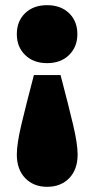

<svg xmlns="http://www.w3.org/2000/svg" viewBox="-20 -557 366 742"><path d="M162 -537Q215 -537 247 -506Q279 -475 279 -425Q279 -376 247 -344.5Q215 -313 162 -313Q109 -313 77 -344.5Q45 -376 45 -425Q45 -475 77 -506Q109 -537 162 -537ZM214 -267Q245 -149 262.5 -75Q280 -1 280 40Q280 98 247.5 131.5Q215 165 162 165Q110 165 77.5 131.5Q45 98 45 40Q45 -1 62.5 -75Q80 -149 111 -267Z"/></svg>

Font: Montagu Slab 16pt
Style: Bold
Weight: 700
Designer: Florian Karsten
Foundry: Florian Karsten
Version: Version 1.000; ttfautohint (v1.8.3)